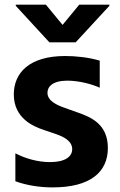

<svg xmlns="http://www.w3.org/2000/svg" viewBox="-20 -792 512 822"><path d="M176.5 -772H47.6V-767L191.4 -610.8H304L448.2 -767V-772H319.2L247.9 -685.4ZM205.3 10.3C365.1 10.3 441.8 -54 441.8 -158.4C441.8 -262.4 366.5 -291.2 313.9 -310L255 -331C225.1 -341.6 183.2 -359.4 183.2 -394.9C183.2 -420.1 204.5 -446.7 268.5 -446.7C318.9 -446.7 375.7 -431.1 407 -416.5V-532.3C359 -546.9 301.8 -552.2 259.2 -552.2C105.1 -552.2 39.1 -479.8 39.1 -387.8C39.1 -283.4 126.4 -250 164.1 -236.9L220.5 -217.7C250 -207.4 289.1 -189.6 289.1 -153.4C289.1 -120.7 257.8 -98 194.2 -98C138.5 -98 84.9 -115.1 45.8 -135.7V-16C93.8 1.4 149.1 10.3 205.3 10.3Z"/></svg>

Font: TID UI
Style: Bold
Weight: 700
Designer: The TID Project Authors
Foundry: Bakken & Bæck
Version: Version 1.001;hotconv 1.0.109;makeotfexe 2.5.65596